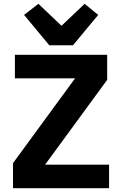

<svg xmlns="http://www.w3.org/2000/svg" viewBox="-20 -985 640 1005"><path d="M551 0H48V-131L373 -575H58V-698H541V-567L216 -123H551ZM238 -748 106 -907 181 -965 302 -850 423 -965 494 -907 362 -748Z"/></svg>

Font: Lilex
Style: Regular
Weight: 400
Monospace: yes
Designer: Mike Abbink, Paul van der Laan, Pieter van Rosmalen, Mikhael Khrustik
Foundry: Mikhael Khrustik
Version: Version 2.510